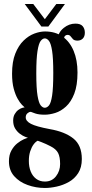

<svg xmlns="http://www.w3.org/2000/svg" viewBox="-20 -686 458 955"><path d="M203.5 249Q158.5 249 117.5 234.2Q76.5 219.5 50.5 190.2Q24.5 161 24.5 116Q24.5 84.5 36.8 62.5Q49 40.5 66 27Q83 13.5 98 7Q113 0.5 119 -0.5Q115.5 -1.5 104 -6Q92.5 -10.5 79 -20.5Q65.5 -30.5 55.5 -46.5Q45.5 -62.5 45.5 -86.5Q45.5 -105 53 -118.2Q60.5 -131.5 71.5 -139.5Q82.5 -147.5 92.5 -150Q94.5 -150.5 98 -151.2Q101.5 -152 102.5 -152Q99 -154.5 89 -164.8Q79 -175 67.8 -194.8Q56.5 -214.5 48.2 -245.2Q40 -276 40 -319.5Q40 -379 56 -419.2Q72 -459.5 97.2 -484Q122.5 -508.5 150.8 -519Q179 -529.5 204 -529.5Q255 -529.5 291 -504.2Q327 -479 346.2 -433Q365.5 -387 365.5 -325.5Q365.5 -261.5 349.5 -220.2Q333.5 -179 308.2 -156Q283 -133 254.8 -124.2Q226.5 -115.5 202.5 -115.5Q173.5 -115.5 155.8 -121.5Q138 -127.5 134 -129.5Q133.5 -129.5 133 -129.5Q132.5 -129.5 131.5 -129.5Q124.5 -129.5 116.2 -122.2Q108 -115 108 -102Q108 -83.5 134 -70Q160 -56.5 226.5 -44Q302.5 -31 344.8 2.8Q387 36.5 387 105Q387 147 369 175Q351 203 322.5 219Q294 235 262.2 242Q230.5 249 203.5 249ZM203.5 217Q238 217 258.5 190.8Q279 164.5 279 130Q279 94.5 269 75Q259 55.5 231.5 41.5Q221.5 36 209 30.5Q196.5 25 185.2 20.5Q174 16 167.5 14Q157 19 147 32.5Q137 46 130.2 66.8Q123.5 87.5 123.5 114.5Q123.5 144 132.8 167Q142 190 160 203.5Q178 217 203.5 217ZM202.5 -150Q214 -150 223.8 -161.8Q233.5 -173.5 239.2 -210.5Q245 -247.5 245 -323.5Q245 -396 239.2 -432.8Q233.5 -469.5 223.8 -482.2Q214 -495 203 -495Q192 -495 182.2 -482.2Q172.5 -469.5 166.5 -432.2Q160.5 -395 160.5 -321.5Q160.5 -246 166.8 -209.5Q173 -173 182.8 -161.5Q192.5 -150 202.5 -150ZM265 -491Q270.5 -526 297 -547.2Q323.5 -568.5 355 -568.5Q380.5 -568.5 391.2 -555.8Q402 -543 402 -523.5Q402 -504.5 391.8 -494.2Q381.5 -484 365.5 -484Q350 -484 343 -491.2Q336 -498.5 331 -505.5Q326 -512.5 315.5 -512.5Q309.5 -512.5 304 -508Q298.5 -503.5 298.5 -490.5ZM186 -554 103 -666H145.5L203 -590.5L260 -666H303L220.5 -554Z"/></svg>

Font: Imbue 24pt
Style: Bold
Weight: 700
Designer: Tyler Finck
Foundry: Etcetera Type Company
Version: Version 1.102